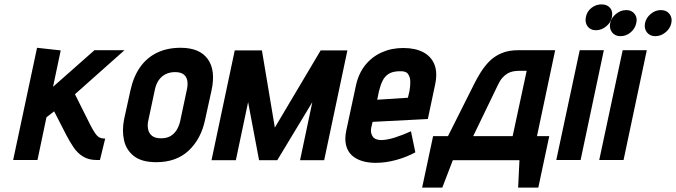

<svg xmlns="http://www.w3.org/2000/svg" viewBox="-20 -730 3084 876"><path d="M392 -160 322 -300 548 -501H411L222 -334L257 -500L149 -512L40 0H151L192 -195L227 -222L283 -113Q298 -84 315.5 -58Q333 -32 358.5 -16Q384 0 421 0H436L460 -98H455Q443 -98 433.5 -103Q424 -108 414.5 -121.5Q405 -135 392 -160Z M916 -185 945 -317Q965 -409 928 -460.5Q891 -512 804 -512Q743 -512 696.5 -489.5Q650 -467 619.5 -424Q589 -381 575 -317L546 -185Q536 -134 546 -89.5Q556 -45 591.5 -17.5Q627 10 693 10Q785 10 841.5 -43.5Q898 -97 916 -185ZM833 -323 802 -177Q797 -155 786 -137Q775 -119 757.5 -109Q740 -99 715 -99Q688 -99 674 -110Q660 -121 656 -139Q652 -157 656 -177L687 -323Q693 -349 705.5 -366Q718 -383 736.5 -392Q755 -401 779 -401Q803 -401 816.5 -391.5Q830 -382 834 -364.5Q838 -347 833 -323Z M1443 -500 1234 -148 1175 -500H1051L945 1H1056L1112 -264L1162 1H1245L1405 -264L1349 1H1459L1565 -500Z M1674 -149 1680 -174 1932 -187 1965 -343Q1977 -399 1962 -436Q1947 -473 1910.5 -492Q1874 -511 1820 -511Q1766 -511 1721.5 -491Q1677 -471 1646.5 -433Q1616 -395 1604 -340L1560 -135Q1552 -97 1558.5 -69Q1565 -41 1583.5 -23Q1602 -5 1630.5 4Q1659 13 1694 13Q1739 13 1787 0Q1835 -13 1875 -35L1855 -131Q1820 -115 1783 -103Q1746 -91 1719 -91Q1706 -91 1696 -95Q1686 -99 1680.5 -107Q1675 -115 1673 -125.5Q1671 -136 1674 -149ZM1848 -313 1841 -284 1701 -275 1709 -314Q1716 -342 1725.5 -361.5Q1735 -381 1752.5 -392.5Q1770 -404 1801 -405Q1831 -407 1841.5 -392.5Q1852 -378 1852 -356Q1852 -334 1848 -313Z M2430 -109 2513 -501H2345Q2300 -501 2267.5 -487Q2235 -473 2212.5 -450Q2190 -427 2173.5 -400.5Q2157 -374 2145 -350L2024 -109H1956L1906 126H1998L2046 1H2350L2344 126H2436L2486 -109ZM2139 -109 2253 -345Q2262 -364 2273 -376Q2284 -388 2296 -395Q2308 -402 2322 -404.5Q2336 -407 2352 -407H2383L2319 -109Z M2518 0H2629L2735 -501H2625ZM2724 -710Q2699 -710 2678.5 -694Q2658 -678 2653 -652Q2648 -627 2661 -609.5Q2674 -592 2699 -592Q2724 -592 2745.5 -609.5Q2767 -627 2772 -652Q2777 -678 2763.5 -694Q2750 -710 2724 -710Z M2837 -684Q2812 -684 2790.5 -666.5Q2769 -649 2764 -625Q2759 -600 2772.5 -582.5Q2786 -565 2811 -565Q2837 -565 2857.5 -582.5Q2878 -600 2883 -625Q2889 -649 2875.5 -666.5Q2862 -684 2837 -684ZM2995 -684Q2970 -684 2949 -666.5Q2928 -649 2923 -625Q2918 -600 2931.5 -582.5Q2945 -565 2970 -565Q2995 -565 3016.5 -582.5Q3038 -600 3043 -625Q3048 -649 3034.5 -666.5Q3021 -684 2995 -684ZM2714 0H2825L2931 -501H2821Z"/></svg>

Font: Advent Pro
Style: Bold Italic
Weight: 700
Italic angle: -12°
Designer: VivaRado, Andreas Kalpakidis
Foundry: VivaRado, Andreas Kalpakidis
Version: Version 3.000